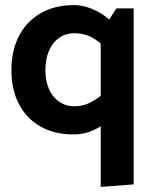

<svg xmlns="http://www.w3.org/2000/svg" viewBox="-20 -518 608 757"><path d="M439 -485 377 -389V219L507 209V-485ZM404 -163Q369 -131 338.5 -115Q308 -99 274 -99Q239 -99 212.5 -117.5Q186 -136 172.5 -168Q159 -200 159 -241Q159 -284 172.5 -316.5Q186 -349 212 -368Q238 -387 275 -387Q308 -387 338.5 -372.5Q369 -358 405 -319L441 -407Q426 -430 398.5 -451Q371 -472 337.5 -485Q304 -498 273 -498Q195 -498 139.5 -465.5Q84 -433 54.5 -375.5Q25 -318 25 -241Q25 -165 54.5 -108Q84 -51 139 -19.5Q194 12 269 12Q304 12 334.5 1Q365 -10 392 -30.5Q419 -51 441 -78Z"/></svg>

Font: Catamaran Thin
Style: Bold
Weight: 700
Version: Version 2.000